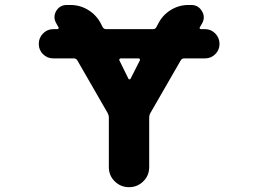

<svg xmlns="http://www.w3.org/2000/svg" viewBox="-20 -776 1040 776"><path d="M419.9 -100.6V-300.8Q419.9 -310.5 415 -319.3L293 -531.2Q288.1 -540 278.3 -540H195.3Q170.9 -540 153.8 -557.1Q136.7 -574.2 136.7 -598.6Q136.7 -623 153.8 -640.6Q170.9 -658.2 195.3 -658.2H211.9Q214.8 -658.2 216.3 -660.6Q217.8 -663.1 216.8 -665L207 -682.6Q200.2 -694.3 200.2 -707Q200.2 -719.7 207 -731.4Q221.7 -755.9 250 -755.9H264.6Q303.7 -755.9 336.9 -735.4Q370.1 -714.8 387.7 -680.7L394.5 -667Q399.4 -658.2 409.2 -658.2H598.6Q608.4 -658.2 612.3 -667L619.1 -679.7Q636.7 -714.8 669.9 -735.4Q703.1 -755.9 741.2 -755.9H752.9Q781.2 -755.9 795.9 -731.4Q803.7 -718.8 803.7 -706.1Q803.7 -694.3 796.9 -681.6L787.1 -665Q786.1 -663.1 787.6 -660.6Q789.1 -658.2 792 -658.2H808.6Q833 -658.2 850.1 -640.6Q867.2 -623 867.2 -598.6Q867.2 -574.2 850.1 -557.1Q833 -540 808.6 -540H724.6Q714.8 -540 710 -531.2L587.9 -319.3Q583 -310.5 583 -300.8V-100.6Q583 -66.4 559.1 -43Q535.2 -19.5 501.5 -19.5Q467.8 -19.5 443.8 -43Q419.9 -66.4 419.9 -100.6ZM499 -458Q500 -455.1 502.9 -455.1Q505.9 -455.1 507.8 -458L544.9 -531.2Q545.9 -533.2 545.9 -534.2Q545.9 -536.1 544.9 -537.1Q543 -540 540 -540H467.8Q464.8 -540 462.9 -537.1Q461.9 -536.1 461.9 -534.2Q461.9 -533.2 462.9 -531.2Z"/></svg>

Font: Rounded-X Mgen+ 1m bold
Style: Bold
Weight: 700
Designer: [Source Han Sans]
Ryoko NISHIZUKA  (kana & ideographs); Paul D. Hunt (Latin, Greek & Cyrillic); Wenlong ZHANG  (bopomofo
Version: Version 1.059.20150602